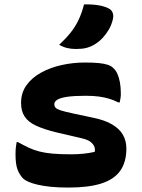

<svg xmlns="http://www.w3.org/2000/svg" viewBox="-20 -834 640 866"><path d="M300 -138Q332 -138 359 -141Q386 -144 407 -149Q410 -159 406 -171Q402 -183 389 -193.5Q376 -204 350 -210L234 -237Q177 -251 142 -267.5Q107 -284 91 -308.5Q75 -333 75 -370Q75 -415 99 -449Q123 -483 164.5 -506Q206 -529 257.5 -540.5Q309 -552 363 -552Q401 -552 426 -549.5Q451 -547 467 -541.5Q483 -536 492 -526Q503 -516 510 -500Q517 -484 521 -462Q525 -440 525 -411Q525 -401 523.5 -391.5Q522 -382 520 -372H514Q494 -382 473 -388.5Q452 -395 426.5 -398.5Q401 -402 366 -402Q315 -402 284 -397.5Q253 -393 239 -384.5Q225 -376 225 -364Q225 -354 231.5 -347.5Q238 -341 256 -335.5Q274 -330 306 -323L400 -303Q454 -292 487 -272Q520 -252 535 -225Q550 -198 550 -164Q550 -103 522.5 -64Q495 -25 437.5 -6.5Q380 12 288 12Q244 12 209.5 8.5Q175 5 149.5 -1Q124 -7 107.5 -14.5Q91 -22 84 -29Q68 -46 59 -69.5Q50 -93 50 -139Q50 -156 51.5 -169Q53 -182 55 -193H61Q88 -178 110.5 -167.5Q133 -157 158.5 -150.5Q184 -144 218 -141Q252 -138 300 -138ZM359 -814Q394 -815 422.5 -810.5Q451 -806 470 -796Q484 -789 488.5 -775.5Q493 -762 489 -747Q483 -721 470.5 -700Q458 -679 442.5 -662.5Q427 -646 409 -635Q390 -623 370 -618Q350 -613 323 -613Q301 -613 282.5 -617.5Q264 -622 247 -632Q278 -661 299 -687.5Q320 -714 334.5 -744.5Q349 -775 359 -814Z"/></svg>

Font: Recursive Monospace Casual ExtraBold
Style: Regular
Weight: 800
Version: Version 1.047